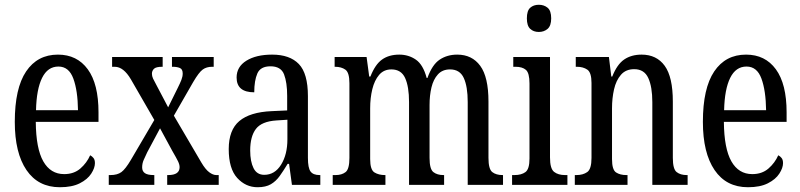

<svg xmlns="http://www.w3.org/2000/svg" viewBox="-20 -775 3356 805"><path d="M231 10Q140 10 91 -62Q42 -134 42 -264Q42 -405 89.5 -475.5Q137 -546 223 -546Q303 -546 348 -484.5Q393 -423 393 -304V-264H130Q131 -152 161.5 -98.5Q192 -45 249 -45Q290 -45 317 -68.5Q344 -92 358 -124Q366 -120 372 -112.5Q378 -105 378 -91Q378 -71 362.5 -47Q347 -23 314.5 -6.5Q282 10 231 10ZM307 -313Q306 -395 287.5 -445.5Q269 -496 225 -496Q180 -496 156.5 -448.5Q133 -401 131 -313Z M436 0V-41H443Q472 -41 489 -53.5Q506 -66 529 -105L627 -272L529 -442Q498 -495 461 -495H450V-536H662V-495H660Q634 -495 625.5 -486.5Q617 -478 617 -466Q617 -456 621.5 -446Q626 -436 635 -420L685 -325L726 -408Q735 -426 740.5 -440Q746 -454 746 -467Q746 -485 734 -490Q722 -495 705 -495H701V-536H876V-495H869Q846 -495 830 -483.5Q814 -472 790 -431L709 -290L824 -94Q841 -65 857 -53Q873 -41 887 -41H897V0H681V-41H685Q733 -41 733 -74Q733 -85 726.5 -98.5Q720 -112 702 -143L651 -237L597 -136Q589 -119 582.5 -104.5Q576 -90 576 -73Q576 -57 587.5 -49Q599 -41 625 -41H627V0Z M1060 10Q1010 10 974.5 -29Q939 -68 939 -150Q939 -230 983.5 -267.5Q1028 -305 1119 -309L1184 -312V-373Q1184 -429 1171 -463Q1158 -497 1114 -497Q1072 -497 1059 -467Q1046 -437 1046 -388Q972 -388 972 -450Q972 -495 1013 -520.5Q1054 -546 1121 -546Q1195 -546 1233 -506.5Q1271 -467 1271 -372V-113Q1271 -71 1282 -56Q1293 -41 1320 -41H1323V0H1204L1192 -88H1186Q1169 -60 1153 -37.5Q1137 -15 1115.5 -2.5Q1094 10 1060 10ZM1088 -42Q1132 -42 1158.5 -84.5Q1185 -127 1185 -191V-273L1139 -270Q1077 -266 1053 -234.5Q1029 -203 1029 -144Q1029 -98 1043 -70Q1057 -42 1088 -42Z M1375 0V-41H1387Q1413 -41 1429 -53.5Q1445 -66 1445 -113V-426Q1445 -471 1428 -483Q1411 -495 1385 -495H1383V-536H1517L1528 -454H1533Q1553 -505 1582 -525.5Q1611 -546 1654 -546Q1693 -546 1723.5 -525Q1754 -504 1769 -448H1772Q1792 -504 1823.5 -525Q1855 -546 1897 -546Q1959 -546 1993.5 -499Q2028 -452 2028 -349V-113Q2028 -66 2044 -53.5Q2060 -41 2087 -41H2089V0H1941V-347Q1941 -412 1924.5 -448Q1908 -484 1867 -484Q1835 -484 1816 -463Q1797 -442 1789 -408.5Q1781 -375 1781 -335V-113Q1781 -66 1797 -53.5Q1813 -41 1839 -41H1842V0H1695V-347Q1695 -412 1678.5 -448Q1662 -484 1621 -484Q1589 -484 1569.5 -461Q1550 -438 1541 -401Q1532 -364 1532 -321V-108Q1532 -63 1550 -52Q1568 -41 1594 -41H1596V0Z M2239 -641Q2217 -641 2203 -654Q2189 -667 2189 -698Q2189 -730 2203 -742.5Q2217 -755 2239 -755Q2261 -755 2276 -742.5Q2291 -730 2291 -698Q2291 -667 2276 -654Q2261 -641 2239 -641ZM2127 0V-41H2137Q2166 -41 2183 -53.5Q2200 -66 2200 -110V-425Q2200 -469 2185 -482Q2170 -495 2142 -495H2132V-536H2286V-115Q2286 -68 2303 -54.5Q2320 -41 2349 -41H2359V0Z M2390 0V-41H2397Q2424 -41 2442 -53.5Q2460 -66 2460 -113V-427Q2460 -471 2442.5 -483Q2425 -495 2399 -495H2394V-536H2533L2543 -454H2547Q2567 -505 2597 -525.5Q2627 -546 2670 -546Q2733 -546 2767 -499Q2801 -452 2801 -349V-113Q2801 -66 2817 -53.5Q2833 -41 2859 -41H2863V0H2715V-347Q2715 -411 2698 -448Q2681 -485 2639 -485Q2604 -485 2583.5 -461.5Q2563 -438 2554.5 -400.5Q2546 -363 2546 -321V-108Q2546 -63 2563 -52Q2580 -41 2606 -41H2611V0Z M3116 10Q3025 10 2976 -62Q2927 -134 2927 -264Q2927 -405 2974.5 -475.5Q3022 -546 3108 -546Q3188 -546 3233 -484.5Q3278 -423 3278 -304V-264H3015Q3016 -152 3046.5 -98.5Q3077 -45 3134 -45Q3175 -45 3202 -68.5Q3229 -92 3243 -124Q3251 -120 3257 -112.5Q3263 -105 3263 -91Q3263 -71 3247.5 -47Q3232 -23 3199.5 -6.5Q3167 10 3116 10ZM3192 -313Q3191 -395 3172.5 -445.5Q3154 -496 3110 -496Q3065 -496 3041.5 -448.5Q3018 -401 3016 -313Z"/></svg>

Font: Noto Serif Khmer ExtraCondensed
Style: Regular
Weight: 400
Width: 2
Designer: Danh Hong and the Monotype Design Team
Foundry: Monotype Imaging Inc.
Version: Version 2.004; ttfautohint (v1.8.4.7-5d5b)